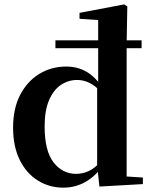

<svg xmlns="http://www.w3.org/2000/svg" viewBox="-20 -839 698 875"><path d="M232.6 -619.3V-655.2H625.3V-619.3ZM183.4 -263Q183.4 -151.1 224.1 -98.9Q264.8 -46.7 326.3 -46.7Q357.2 -46.7 384.3 -59.4Q411.5 -72.1 437.8 -100.9L455.7 -92.6L448.3 -83.1Q413.5 -34.5 368.1 -9.2Q322.6 16.2 268.5 16.2Q204 16.2 151.9 -16.7Q99.7 -49.5 69.6 -110.8Q39.6 -172.1 39.6 -256.9Q39.6 -344.7 72.1 -407Q104.7 -469.3 159.6 -502.5Q214.5 -535.7 281.5 -535.7Q334 -535.7 375.2 -511.5Q416.4 -487.3 450 -434.9H459.1L440.3 -420.6Q412.9 -449.4 386.3 -462Q359.7 -474.6 331.9 -474.6Q291.2 -474.6 257.5 -452Q223.9 -429.5 203.6 -382.5Q183.4 -335.6 183.4 -263ZM631.1 0 433 11.2 423.4 -80.3 422.7 -81.9V-442.6L427.4 -452.2V-747.6L342.4 -753.3V-780.3L545.9 -819L560.2 -810L557.2 -641.7V-34.7L631.1 -29.9Z"/></svg>

Font: Noto Serif KR ExtraLight
Style: Regular
Weight: 200
Designer: Ryoko NISHIZUKA 西塚涼子 (kana & ideographs); Frank Grießhammer (Latin, Greek & Cyrillic); Wenlong ZHANG 张文龙 (bopomofo); San
Foundry: Adobe
Version: Version 2.002-H1;hotconv 1.1.0;makeotfexe 2.6.0